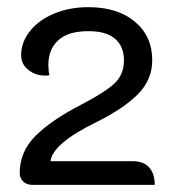

<svg xmlns="http://www.w3.org/2000/svg" viewBox="-20 -916 487 536"><path d="M35 -433Q35 -493 80 -537.5Q125 -582 209 -625Q274 -659 300 -683.5Q326 -708 326 -748Q326 -786 301.5 -807.5Q277 -829 227 -829Q170 -829 142.5 -803.5Q115 -778 115 -735Q115 -719 118 -706Q114 -705 106 -705Q79 -705 59 -721Q39 -737 39 -762Q39 -798 63.5 -829Q88 -860 131 -878Q174 -896 227 -896Q308 -896 356.5 -855.5Q405 -815 405 -748Q405 -693 364.5 -652.5Q324 -612 247 -574Q127 -515 121 -466H350Q381 -466 396.5 -448.5Q412 -431 412 -400H70Q54 -400 44.5 -409.5Q35 -419 35 -433Z"/></svg>

Font: K2D Light
Style: Regular
Weight: 300
Designer: Katatrad Aksorn Co.,Ltd.
Foundry: Cadson Demak Co.,Ltd.
Version: Version 1.000; ttfautohint (v1.6)